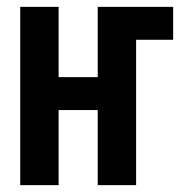

<svg xmlns="http://www.w3.org/2000/svg" viewBox="-20 -540 540 560"><path d="M39 0V-520H151V-315H265V-520H485V-424H377V0H265V-219H151V0Z"/></svg>

Font: Iosevka Custom
Style: Bold
Weight: 700
Monospace: yes
Designer: Belleve Invis
Foundry: Belleve Invis
Version: Version 30.3.3; ttfautohint (v1.8.3)